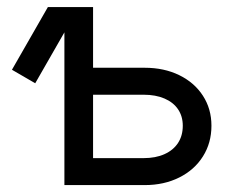

<svg xmlns="http://www.w3.org/2000/svg" viewBox="-20 -536 667 556"><path d="M398.9 -339.8Q455.1 -339.8 499 -318.4Q543 -296.9 567.6 -258.8Q592.3 -220.7 592.3 -171.9Q592.3 -122.1 567.6 -83Q543 -43.9 499 -22Q455.1 0 398.9 0H166.5V-515.6H249.5V-78.1H396Q430.7 -78.1 456.3 -89.6Q481.9 -101.1 495.6 -122.1Q509.3 -143.1 509.3 -171.9Q509.3 -199.2 495.6 -219.5Q481.9 -239.7 456.3 -250.7Q430.7 -261.7 396 -261.7H238.8V-339.8ZM14.6 -334 118.7 -515.6H208.5L82 -294.9Z"/></svg>

Font: Intratopia Thin
Style: Regular
Weight: 100
Designer: Rasmus Andersson
Foundry: rsms
Version: Version 3.000;Glyphs 3.2.3 (3260)